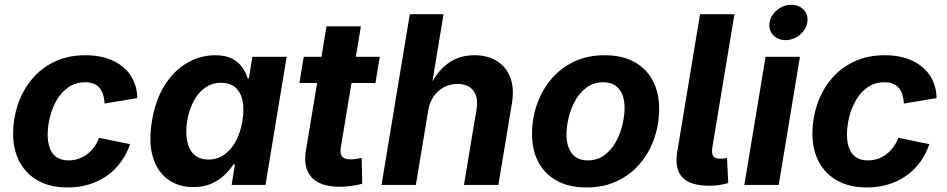

<svg xmlns="http://www.w3.org/2000/svg" viewBox="-20 -788 4033 818"><path d="M267.6 10.7Q195.1 10.7 143.2 -17.8Q91.4 -46.4 63.6 -98Q35.9 -149.6 35.9 -218.8Q35.9 -281.9 55.7 -341.6Q75.6 -401.3 114.6 -449Q153.6 -496.7 211.4 -524.7Q269.1 -552.7 344.8 -552.7Q394 -552.7 434.1 -540Q474.2 -527.3 503.3 -503.4Q532.3 -479.6 548.2 -445.8Q564.2 -412.1 565 -370.1L425.6 -346.9Q424.5 -368.1 419.2 -384.8Q414 -401.5 404.1 -413.3Q394.2 -425.1 379.2 -431.3Q364.2 -437.5 343.4 -437.5Q302 -437.5 271.7 -416.5Q241.4 -395.6 221.7 -361.8Q202.1 -327.9 192.6 -289.1Q183.1 -250.2 183.1 -214.2Q183.1 -181.6 192.3 -156.7Q201.6 -131.8 221.4 -118.2Q241.2 -104.6 272.2 -104.6Q293.9 -104.6 313.9 -111.4Q333.9 -118.1 350.8 -130.7Q367.8 -143.3 380.9 -161.2Q394 -179.1 402 -201L534.2 -173.8Q519.4 -130.8 494.3 -96.8Q469.2 -62.8 434.9 -38.8Q400.7 -14.8 358.5 -2.1Q316.3 10.7 267.6 10.7Z M803.2 9.1Q740.6 9.1 695.6 -23.5Q650.5 -56 631.4 -118.8Q612.4 -181.6 627.3 -272.2Q643 -365.7 683.6 -428Q724.2 -490.2 779.9 -521.5Q835.6 -552.7 896.1 -552.7Q942.3 -552.7 970.5 -537.2Q998.6 -521.8 1013.8 -498.9Q1029 -476 1035.3 -454H1040.3L1055.2 -545.9H1201.3L1111 0H966.8L981 -87.4H974.1Q960.1 -64.9 937 -42.8Q913.9 -20.6 880.9 -5.7Q847.9 9.1 803.2 9.1ZM868.3 -108.3Q906 -108.3 935.5 -129Q965 -149.7 984.8 -186.6Q1004.7 -223.5 1012.6 -272.7Q1021 -322.4 1013.4 -358.9Q1005.7 -395.4 982.8 -415.4Q959.9 -435.4 922.2 -435.4Q883.7 -435.4 854 -414.5Q824.3 -393.6 804.9 -357Q785.6 -320.4 777.6 -272.7Q769.9 -224.8 777.2 -187.5Q784.4 -150.3 807.3 -129.3Q830.2 -108.3 868.3 -108.3Z M1597.8 -545.9 1579.5 -434.3H1255.7L1273.9 -545.9ZM1371.1 -675.8H1517.5L1432 -159.8Q1427.8 -133.3 1437.6 -121.1Q1447.4 -109 1473.4 -109Q1482 -109 1497.3 -111.1Q1512.6 -113.2 1520.9 -115.1L1523.4 -5.3Q1498.3 1.7 1473.9 4.7Q1449.5 7.6 1426.9 7.6Q1344.3 7.6 1307.7 -32.3Q1271 -72.3 1283.3 -146.9Z M1804.1 -316.1 1751.8 0H1605.4L1726 -727.5H1869.7L1817 -409.6H1805Q1827.2 -455.6 1855.2 -487.5Q1883.3 -519.3 1919.2 -536Q1955.1 -552.7 2000.6 -552.7Q2057.4 -552.7 2097.1 -528.1Q2136.8 -503.4 2154.2 -457.3Q2171.6 -411.3 2160.9 -347.2L2103.3 0H1956.6L2010.1 -321.7Q2018.7 -373 1996.8 -401.7Q1974.9 -430.4 1928.8 -430.4Q1898.2 -430.4 1872 -416.9Q1845.9 -403.3 1828 -378Q1810.1 -352.6 1804.1 -316.1Z M2478.8 10.7Q2404.9 10.7 2353.1 -17.6Q2301.2 -45.8 2273.9 -97.2Q2246.6 -148.5 2246.6 -217.2Q2246.6 -283 2267.5 -343.2Q2288.4 -403.4 2328.3 -450.7Q2368.2 -498 2425.6 -525.4Q2482.9 -552.7 2556 -552.7Q2629.6 -552.7 2681.5 -524.6Q2733.5 -496.5 2760.8 -445.1Q2788.2 -393.8 2788.2 -324.6Q2788.2 -258.7 2767.4 -198.5Q2746.6 -138.2 2706.6 -91.1Q2666.6 -43.9 2609.3 -16.6Q2551.9 10.7 2478.8 10.7ZM2483.9 -104.6Q2524.7 -104.6 2554.4 -126.5Q2584.2 -148.3 2603.4 -182.7Q2622.5 -217.1 2631.7 -256Q2641 -294.9 2641 -328.7Q2641 -361.5 2631 -385.9Q2620.9 -410.3 2601 -423.9Q2581.1 -437.5 2550.7 -437.5Q2509.8 -437.5 2480.1 -415.9Q2450.3 -394.3 2431.1 -360.1Q2412 -325.8 2402.7 -287.1Q2393.5 -248.3 2393.5 -214Q2393.5 -165.1 2416 -134.9Q2438.6 -104.6 2483.9 -104.6Z M3003.8 3.4Q2920.1 3.4 2886.8 -32.7Q2853.5 -68.9 2865.4 -141.7L2962.5 -727.5H3108.9L3015.2 -161.8Q3010.9 -135.5 3018.1 -123.7Q3025.2 -111.9 3047.3 -111.9Q3059.1 -111.9 3065.8 -112.7Q3072.6 -113.6 3077.3 -115.3L3082.7 -8.3Q3070.5 -4.4 3049.8 -0.5Q3029 3.4 3003.8 3.4Z M3151.2 0 3241.6 -545.9H3388L3297.7 0ZM3326.5 -617.1Q3293.4 -617.1 3273.5 -639.2Q3253.7 -661.3 3258.7 -692.3Q3263.8 -723.9 3291.2 -745.7Q3318.5 -767.5 3351.6 -767.5Q3384.9 -767.5 3404.8 -745.7Q3424.6 -723.8 3419.4 -692.3Q3414.3 -661.3 3387.1 -639.2Q3359.8 -617.1 3326.5 -617.1Z M3672.8 10.7Q3600.3 10.7 3548.5 -17.8Q3496.6 -46.4 3468.9 -98Q3441.2 -149.6 3441.2 -218.8Q3441.2 -281.9 3461 -341.6Q3480.9 -401.3 3519.9 -449Q3558.9 -496.7 3616.6 -524.7Q3674.4 -552.7 3750.1 -552.7Q3799.3 -552.7 3839.4 -540Q3879.5 -527.3 3908.5 -503.4Q3937.5 -479.6 3953.5 -445.8Q3969.4 -412.1 3970.3 -370.1L3830.9 -346.9Q3829.7 -368.1 3824.5 -384.8Q3819.3 -401.5 3809.4 -413.3Q3799.5 -425.1 3784.5 -431.3Q3769.5 -437.5 3748.7 -437.5Q3707.3 -437.5 3677 -416.5Q3646.7 -395.6 3627 -361.8Q3607.4 -327.9 3597.9 -289.1Q3588.4 -250.2 3588.4 -214.2Q3588.4 -181.6 3597.6 -156.7Q3606.9 -131.8 3626.7 -118.2Q3646.4 -104.6 3677.4 -104.6Q3699.2 -104.6 3719.2 -111.4Q3739.2 -118.1 3756.1 -130.7Q3773 -143.3 3786.1 -161.2Q3799.3 -179.1 3807.2 -201L3939.4 -173.8Q3924.7 -130.8 3899.6 -96.8Q3874.4 -62.8 3840.2 -38.8Q3805.9 -14.8 3763.8 -2.1Q3721.6 10.7 3672.8 10.7Z"/></svg>

Font: Adwaita Sans
Style: Italic
Weight: 400
Italic angle: -9.39999°
Designer: Rasmus Andersson
Foundry: rsms
Version: Version 4.001;git-9221beed3